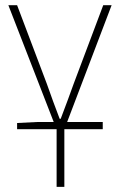

<svg xmlns="http://www.w3.org/2000/svg" viewBox="-20 -498 462 740"><path d="M198.2 222.2V0H45.9V-23.9L124 -27.8H187L12.2 -478H45.9L160.2 -175.8Q184.6 -106 210 -40H213.9Q244.6 -120.6 264.2 -175.8L377.9 -478H410.2L238.8 -27.8H376V0H228V222.2Z"/></svg>

Font: Source Sans 3 ExtraLight
Style: Regular
Weight: 200
Designer: Paul D. Hunt
Foundry: Adobe
Version: Version 3.052;hotconv 1.1.0;makeotfexe 2.6.0